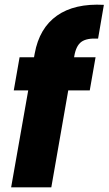

<svg xmlns="http://www.w3.org/2000/svg" viewBox="-20 -804 466 824"><path d="M27.8 0 101.1 -416H39.1L64 -558.1H126L128.9 -574.2Q148.9 -683.6 224.4 -736.8Q299.8 -790 425.8 -783.2L400.9 -638.2Q352.1 -641.1 329.1 -624.3Q306.2 -607.4 298.8 -563L297.9 -558.1H390.1L365.2 -416H272.9L200.2 0Z"/></svg>

Font: SVN-Poppins
Style: Bold Italic
Weight: 700
Italic angle: -10°
Designer: Ninad Kale (Devanagari), Jonny Pinhorn (Latin)
Foundry: Indian Type Foundry
Version: Version 3.002 2017